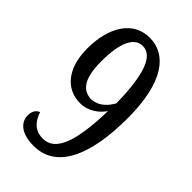

<svg xmlns="http://www.w3.org/2000/svg" viewBox="-223 -801 889 889"><g transform="rotate(45 221.0 -356.5)"><path d="M180 11C335 11 398 -153 398 -388C398 -626 315 -724 207 -724C98 -724 37 -624 37 -484C37 -352 102 -281 193 -281C248 -281 291 -317 310 -347C305 -141 268 -43 187 -43C130 -43 105 -80 91 -121C71 -114 61 -95 61 -70C61 -30 93 11 180 11ZM215 -330C153 -333 125 -384 125 -488C125 -607 154 -674 211 -674C273 -674 309 -593 312 -399C296 -372 269 -333 215 -330Z"/></g></svg>

Font: Noto Serif Georgian ExtraCondensed
Style: Regular
Weight: 400
Width: 2
Designer: Monotype Design Team, Akaki Razmadze
Foundry: Google LLC
Version: Version 2.003